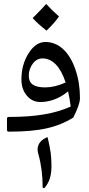

<svg xmlns="http://www.w3.org/2000/svg" viewBox="-20 -681 460 993"><path d="M345.7 -129.9C303.7 -111.3 257.8 -97.7 208 -89.4C158.2 -80.6 97.2 -76.2 25.4 -76.2C19 -76.2 16.1 -73.2 16.1 -66.9V-9.3C16.1 -2.9 19 0 25.4 0C106.9 0 172.4 -5.9 222.7 -17.6C272.9 -28.8 317.9 -47.4 358.4 -72.3C381.8 -117.2 393.6 -150.9 393.6 -173.8C393.6 -226.6 385.7 -275.9 370.1 -321.3C338.9 -412.6 283.7 -463.9 214.8 -463.9C181.2 -463.9 152.3 -444.3 127.9 -405.3C103 -366.2 90.8 -321.3 90.8 -270C90.8 -236.3 100.1 -208.5 118.7 -186.5C136.7 -164.6 160.6 -153.3 189.9 -153.3C239.3 -153.3 291.5 -173.8 332 -208.5C337.9 -183.6 342.3 -157.2 345.7 -129.9ZM199.7 -378.9C252 -378.9 293.5 -335 319.3 -254.4C281.7 -237.3 246.6 -229 213.9 -229C154.8 -229 128.9 -248 128.9 -289.6C128.9 -312.5 135.7 -333 149.4 -351.6C162.6 -369.6 179.7 -378.9 199.7 -378.9ZM285.2 -595.7C262.2 -615.7 239.7 -637.7 218.8 -660.6C206.5 -646 183.1 -621.6 148.9 -587.4C167 -567.4 190.9 -545.9 220.7 -522.5C248 -548.8 269.5 -573.2 285.2 -595.7ZM226.1 28.3C196.3 38.6 174.3 62 174.3 91.3C174.3 98.6 175.8 107.4 178.7 117.2C193.4 169.4 200.7 227.1 200.7 290L209 292.5C237.8 258.8 246.1 225.6 246.1 174.8C246.1 151.9 244.6 130.4 242.2 109.9C239.3 88.9 233.9 62 226.1 28.3Z"/></svg>

Font: Noto Naskh Arabic
Style: Regular
Weight: 400
Designer: Monotype Design Team
Foundry: Monotype Imaging Inc.
Version: Version 1.07